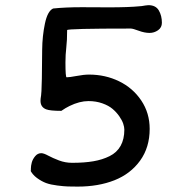

<svg xmlns="http://www.w3.org/2000/svg" viewBox="-20 -689 709 729"><path d="M93.8 -44.9 98.1 -39.1Q97.2 -41 97.2 -47.9Q97.2 -59.1 100.6 -71.8Q104 -84.5 113.5 -95.9Q123 -107.4 136.7 -107.4Q146 -107.4 163.1 -98.1Q180.2 -88.9 204.1 -79.8Q228 -70.8 253.9 -70.8Q300.3 -70.8 334.5 -76.7Q368.7 -82.5 396.2 -96.2Q423.8 -109.9 438 -135.3Q452.1 -160.6 452.1 -196.8Q452.1 -206.5 447.8 -219.5Q443.4 -232.4 432.9 -247.6Q422.4 -262.7 407.5 -275.4Q392.6 -288.1 368.7 -296.6Q344.7 -305.2 315.9 -305.2Q282.2 -305.2 244.1 -286.6Q229 -279.3 212.9 -268.1Q169.9 -268.1 155.3 -273.9Q133.8 -282.2 133.8 -306.2Q133.8 -311.5 134.3 -314.9Q138.2 -334 138.9 -390.6Q139.6 -447.3 140.1 -499.8Q140.6 -552.2 150.6 -599.6Q160.6 -647 181.6 -656.7Q228 -661.6 290 -661.6Q306.6 -661.6 340.8 -661.4Q375 -661.1 393.1 -661.1Q469.2 -661.1 513.2 -665.5L518.6 -666Q524.4 -667 532 -668.2Q539.6 -669.4 543.5 -669.4Q571.3 -669.4 583 -649.4Q594.7 -629.4 594.7 -602.5Q594.7 -584.5 580.1 -574.2Q565.4 -564 547.9 -564Q528.8 -564 506.6 -572.3Q484.4 -580.6 476.6 -580.6Q234.9 -580.6 234.9 -574.7Q234.9 -535.2 231.7 -508.5Q228.5 -481.9 228.5 -451.7Q228.5 -395.5 232.9 -395.5Q243.7 -395.5 271 -400.6Q298.3 -405.8 317.9 -405.8Q379.9 -405.8 432.1 -380.4Q484.4 -355 516.4 -307.4Q548.3 -259.8 548.3 -199.7Q548.3 -129.4 512 -79.1Q475.6 -28.8 414.6 -4.6Q353.5 19.5 274.9 19.5Q252 19.5 237.8 19Q223.6 18.6 197.8 15.4Q171.9 12.2 154.8 5.9Q137.7 -0.5 120.1 -13.4Q102.5 -26.4 93.8 -44.9Z"/></svg>

Font: Short Stack
Style: Regular
Weight: 400
Designer: James Grieshaber
Foundry: James Grieshaber
Version: Version 1.002